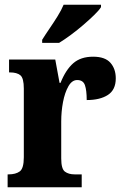

<svg xmlns="http://www.w3.org/2000/svg" viewBox="-20 -786 519 806"><path d="M12 0V-54H16Q46 -54 63 -66.5Q80 -79 80 -126V-414Q80 -458 65.5 -470Q51 -482 22 -482H18V-536H212L230 -438H234Q256 -493 287.5 -520.5Q319 -548 371 -548Q421 -548 443.5 -522.5Q466 -497 466 -457Q466 -409 433 -387.5Q400 -366 344 -366Q344 -407 336.5 -428.5Q329 -450 304 -450Q282 -450 267 -423.5Q252 -397 244.5 -357.5Q237 -318 237 -276V-121Q237 -77 252.5 -65.5Q268 -54 293 -54H323V0ZM157 -619Q170 -640 187.5 -665.5Q205 -691 221.5 -717.5Q238 -744 247 -766H404V-756Q396 -743 376 -723.5Q356 -704 330.5 -682Q305 -660 278 -640Q251 -620 228 -606H157Z"/></svg>

Font: Noto Serif Ethiopic Condensed ExtraBold
Style: Regular
Weight: 800
Width: 3
Designer: Monotype Design Team
Foundry: Monotype Imaging Inc.
Version: Version 2.102; ttfautohint (v1.8.4.7-5d5b)